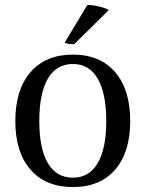

<svg xmlns="http://www.w3.org/2000/svg" viewBox="-20 -744 590 777"><path d="M275 13Q165 13 103.5 -57.5Q42 -128 42 -254Q42 -381 103.5 -452Q165 -523 275 -523Q385 -523 446 -452Q507 -381 507 -254Q507 -128 446 -57.5Q385 13 275 13ZM275 -25Q341 -25 375.5 -84Q410 -143 410 -254Q410 -366 375.5 -425.5Q341 -485 275 -485Q208 -485 173.5 -425.5Q139 -366 139 -254Q139 -143 173.5 -84Q208 -25 275 -25ZM420 -703 280 -565Q271 -565 258.5 -566.5Q246 -568 242 -572L333 -723Q346 -725 364 -721.5Q382 -718 398 -713Q414 -708 420 -703Z"/></svg>

Font: Arima Medium
Style: Regular
Weight: 500
Designer: Joana Correia and Natanael Gama
Foundry: NDISCOVER
Version: Version 1.101;gftools[0.9.23]